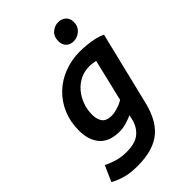

<svg xmlns="http://www.w3.org/2000/svg" viewBox="-307 -851 1140 1140"><g transform="rotate(-45 263.0 -281.0)"><path d="M142 188Q87 188 45.5 177Q4 166 -34 145L10 46Q37 60 74.5 71.5Q112 83 157 83Q230 83 267.5 51.5Q305 20 317 -34L323 -60Q299 -49 270 -40.5Q241 -32 214 -32Q128 -32 87 -79.5Q46 -127 46 -207Q46 -280 71.5 -340.5Q97 -401 143 -445Q189 -489 250.5 -512.5Q312 -536 382 -536Q410 -536 440 -533Q470 -530 499.5 -523.5Q529 -517 554 -505L445 -57Q431 5 408 50.5Q385 96 350 126.5Q315 157 264 172.5Q213 188 142 188ZM248 -132Q264 -132 281.5 -136.5Q299 -141 317 -148Q335 -155 348 -164L411 -428Q399 -430 385.5 -432Q372 -434 360 -434Q317 -434 282 -416.5Q247 -399 221.5 -368.5Q196 -338 182 -299.5Q168 -261 168 -219Q168 -179 185.5 -155.5Q203 -132 248 -132ZM400 -604Q371 -604 353 -621Q335 -638 335 -669Q335 -708 359.5 -729Q384 -750 414 -750Q442 -750 461.5 -733Q481 -716 481 -685Q481 -648 455.5 -626Q430 -604 400 -604Z"/></g></svg>

Font: Ubuntu Sans Mono SemiBold
Style: Italic
Weight: 600
Italic angle: -13.5°
Monospace: yes
Designer: Dalton Maag Ltd
Foundry: Dalton Maag Ltd
Version: Version 1.006